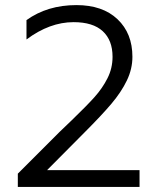

<svg xmlns="http://www.w3.org/2000/svg" viewBox="-20 -734 618 754"><path d="M50 -52 214 -216 262 -262Q320 -318 351 -352.5Q382 -387 402 -426.5Q422 -466 422 -511Q422 -576 383.5 -611.5Q345 -647 269 -647Q175 -647 84 -579V-655Q166 -714 280 -714Q383 -714 441.5 -658.5Q500 -603 500 -511Q500 -463 478 -417.5Q456 -372 417.5 -326.5Q379 -281 313 -215L165 -66H528V0H50Z"/></svg>

Font: Prompt Light
Style: Regular
Weight: 300
Designer: Katatrad Team
Foundry: CadsonDemak
Version: Version 1.001